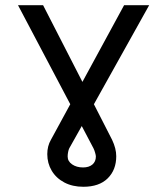

<svg xmlns="http://www.w3.org/2000/svg" viewBox="-20 -734 640 735"><path d="M161 -144Q161 -175 175 -199L249 -335L49 -714H145L295.5 -420.5L455 -714H551L339.5 -335L409 -199Q425 -165.5 425 -136Q425 -83.5 392.2 -51.2Q359.5 -19 299 -19Q257.5 -19 226.2 -35.5Q195 -52 178 -80.5Q161 -109 161 -144ZM298 -93Q320.5 -93 333.8 -104.2Q347 -115.5 347 -135Q347 -139.5 344.2 -149.2Q341.5 -159 338 -166L293 -251.5L245 -166Q242.5 -161 240.8 -152.2Q239 -143.5 239 -135Q239 -116.5 256 -104.8Q273 -93 298 -93Z"/></svg>

Font: JuliaMono
Style: Bold
Weight: 700
Monospace: yes
Designer: cormullion
Foundry: corm
Version: Version 0.055; ttfautohint (v1.8.4)